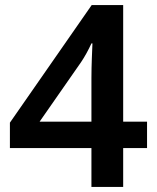

<svg xmlns="http://www.w3.org/2000/svg" viewBox="-20 -736 617 756"><path d="M559 -153V-257H465V-716H341L19 -253V-153H340V0H465V-153ZM340 -428V-257H136L299 -491C314 -513 328 -539 340 -565H344C343 -537 340 -482 340 -428Z"/></svg>

Font: Noto Sans Myanmar UI SemiBold
Style: Regular
Weight: 600
Designer: Monotype Design Team
Foundry: Monotype Imaging Inc.
Version: Version 2.103